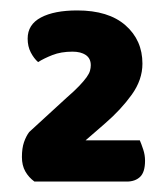

<svg xmlns="http://www.w3.org/2000/svg" viewBox="-20 -641 320 368"><path d="M128 -621Q188 -621 220.5 -592.5Q253 -564 253 -519Q253 -488 232.5 -459.5Q212 -431 182 -405L144 -372H248Q251 -365 254.5 -354.5Q258 -344 258 -333Q258 -311 248.5 -302Q239 -293 223 -293H46Q35 -301 28.5 -312.5Q22 -324 22 -340Q22 -357 26 -368.5Q30 -380 36 -388L108 -454Q123 -467 132 -476.5Q141 -486 146 -493Q151 -500 152.5 -505.5Q154 -511 154 -516Q154 -529 144.5 -535.5Q135 -542 119 -542Q97 -542 80.5 -535.5Q64 -529 53 -522Q45 -529 39 -540.5Q33 -552 33 -567Q33 -594 58.5 -607.5Q84 -621 128 -621Z"/></svg>

Font: Baloo Tamma
Style: Regular
Weight: 400
Designer: Divya Kowshik and Ek Type
Foundry: Ek Type
Version: Version 1.007;PS 1.000;hotconv 1.0.88;makeotf.lib2.5.647800